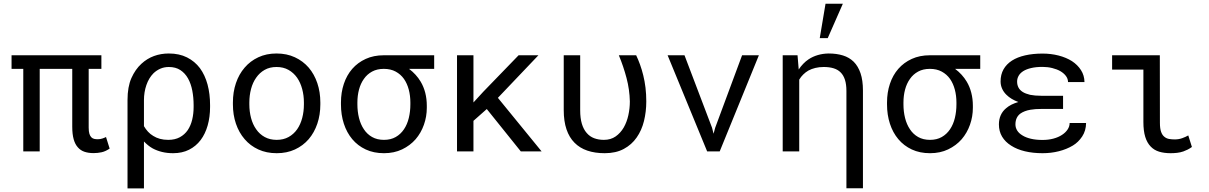

<svg xmlns="http://www.w3.org/2000/svg" viewBox="-20 -832 6641 1055"><path d="M537.1 -453.6V-528.3H43.5V-453.6H107.9V0H198.2V-453.6H377V-135.7Q377 -94.7 384.8 -66.9Q392.6 -39.1 407.7 -22.5Q422.4 -5.4 444.3 2Q466.3 9.3 494.1 9.3Q517.1 9.3 538.3 4.6Q559.6 0 582.5 -15.6L562.5 -79.1Q554.2 -74.7 542.2 -70.8Q530.3 -66.9 517.6 -66.9Q506.8 -66.9 497.8 -68.8Q488.8 -70.8 481.9 -77.6Q475.1 -84.5 471.2 -96.9Q467.3 -109.4 467.3 -130.9V-453.6Z M1134.3 -244.1V-254.4Q1134.3 -315.9 1120.4 -367.7Q1106.4 -419.4 1078.6 -457.5Q1050.3 -495.1 1007.6 -516.6Q964.8 -538.1 907.7 -538.1Q864.3 -538.1 826.2 -524.2Q788.1 -510.3 756.8 -481.4Q723.6 -451.2 702.1 -403.1Q680.7 -355 680.7 -282.2V203.1H771V-54.7Q781.7 -43.5 793.7 -33.7Q805.7 -23.9 818.8 -16.6Q842.3 -3.9 870.4 2.9Q898.4 9.8 931.2 9.8Q981 9.8 1018.8 -9.3Q1056.6 -28.3 1082.5 -62.5Q1107.9 -96.2 1121.1 -142.8Q1134.3 -189.5 1134.3 -244.1ZM1043.9 -254.4V-244.1Q1043.9 -207.5 1036.1 -174.8Q1028.3 -142.1 1011.7 -117.2Q994.6 -92.3 968 -77.9Q941.4 -63.5 904.3 -63.5Q879.4 -63.5 858.9 -69.1Q838.4 -74.7 822.3 -85Q805.7 -94.7 793 -108.6Q780.3 -122.6 771 -138.7V-281.7Q771 -325.7 784.4 -364.7Q797.9 -403.8 823.2 -429.2Q839.8 -445.3 861.1 -454.6Q882.3 -463.9 907.7 -463.9Q945.3 -463.9 971.2 -446.8Q997.1 -429.7 1013.2 -400.9Q1029.3 -372.1 1036.6 -334Q1043.9 -295.9 1043.9 -254.4Z M1259.8 -269V-258.3Q1259.8 -201.2 1276.4 -152.3Q1293 -103.5 1324.2 -67.4Q1355 -31.2 1399.7 -10.7Q1444.3 9.8 1500.5 9.8Q1556.2 9.8 1600.6 -10.7Q1645 -31.2 1676.3 -67.4Q1707 -103.5 1723.6 -152.3Q1740.2 -201.2 1740.2 -258.3V-269Q1740.2 -326.2 1723.6 -375.2Q1707 -424.3 1676.3 -460.4Q1645 -496.6 1600.3 -517.3Q1555.7 -538.1 1499.5 -538.1Q1443.8 -538.1 1399.4 -517.3Q1355 -496.6 1324.2 -460.4Q1293 -424.3 1276.4 -375.2Q1259.8 -326.2 1259.8 -269ZM1350.1 -258.3V-269Q1350.1 -307.6 1359.4 -343Q1368.7 -378.4 1387.7 -405.3Q1406.2 -432.1 1434.1 -448Q1461.9 -463.9 1499.5 -463.9Q1537.1 -463.9 1565.2 -448Q1593.3 -432.1 1612.3 -405.3Q1630.9 -378.4 1640.4 -343Q1649.9 -307.6 1649.9 -269V-258.3Q1649.9 -219.2 1640.6 -183.8Q1631.3 -148.4 1612.8 -121.6Q1593.8 -94.7 1565.7 -79.1Q1537.6 -63.5 1500.5 -63.5Q1462.9 -63.5 1434.6 -79.1Q1406.2 -94.7 1387.7 -121.6Q1368.7 -148.4 1359.4 -183.8Q1350.1 -219.2 1350.1 -258.3Z M2365.7 -453.6V-528.3H2088.9Q2033.2 -528.3 1989.5 -508.3Q1945.8 -488.3 1915.5 -453.6Q1885.3 -418.9 1869.4 -371.3Q1853.5 -323.7 1853.5 -269V-258.3Q1853.5 -201.2 1869.4 -152.3Q1885.3 -103.5 1915.5 -67.4Q1945.8 -31.2 1989.7 -10.7Q2033.7 9.8 2089.8 9.8Q2145.5 9.8 2189.5 -11.2Q2233.4 -32.2 2263.7 -66.9Q2293.5 -101.6 2309.3 -146.5Q2325.2 -191.4 2325.2 -239.7V-251Q2325.2 -288.6 2316.7 -322Q2308.1 -355.5 2291.5 -383.3Q2279.3 -403.8 2263.2 -421.4Q2247.1 -439 2227.5 -453.6ZM1943.8 -258.3V-269Q1943.8 -306.2 1952.6 -339.6Q1961.4 -373 1979.5 -398.4Q1997.1 -423.8 2024.4 -438.7Q2051.8 -453.6 2088.9 -453.6Q2126.5 -453.6 2154.1 -438.7Q2181.6 -423.8 2199.7 -398.4Q2217.3 -373 2226.1 -339.6Q2234.9 -306.2 2234.9 -269V-258.3Q2234.9 -219.2 2226.3 -183.8Q2217.8 -148.4 2199.7 -121.6Q2181.6 -94.7 2154.3 -79.1Q2127 -63.5 2089.8 -63.5Q2052.2 -63.5 2024.7 -79.1Q1997.1 -94.7 1979.5 -121.6Q1961.4 -148.4 1952.6 -183.8Q1943.8 -219.2 1943.8 -258.3Z M2654.8 -232.9 2841.8 0H2956.1L2715.8 -294.4L2938.5 -528.3H2829.6L2635.3 -327.6L2581.5 -269V-528.3H2491.2V0H2581.5V-168Z M3168 -528.3H3077.6V-227.1Q3077.6 -166 3092.8 -121.3Q3107.9 -76.7 3136.7 -47.9Q3165.5 -18.6 3207.3 -4.4Q3249 9.8 3302.7 9.8Q3364.3 9.8 3407.7 -13.7Q3451.2 -37.1 3478.5 -76.7Q3505.9 -115.7 3518.6 -167.2Q3531.2 -218.8 3531.2 -274.4Q3531.2 -314.5 3526.9 -350.3Q3522.5 -386.2 3514.6 -418Q3506.8 -449.7 3496.8 -477.3Q3486.8 -504.9 3475.6 -528.3H3380.4Q3405.8 -467.3 3422.6 -403.6Q3439.5 -339.8 3440.9 -274.4Q3440.9 -236.3 3432.6 -198.7Q3424.3 -161.1 3407.2 -131.3Q3389.6 -101.1 3362.8 -82.3Q3335.9 -63.5 3298.3 -63.5Q3269 -63.5 3244.9 -72.5Q3220.7 -81.5 3203.6 -101.6Q3186.5 -121.1 3177.2 -151.9Q3168 -182.6 3168 -226.1Z M3865.7 0H3934.6L4149.9 -528.3H4057.6L3909.7 -129.9L3900.9 -97.2L3892.6 -129.9L3741.2 -528.3H3648.4Z M4280.8 0H4371.6V-394.5Q4380.9 -410.2 4393.6 -422.6Q4406.2 -435.1 4421.9 -444.3Q4439 -453.6 4460 -458.7Q4481 -463.9 4506.3 -463.9Q4537.1 -463.9 4560.3 -456.8Q4583.5 -449.7 4598.6 -434.6Q4614.7 -418.9 4622.8 -393.6Q4630.9 -368.2 4630.9 -332.5V202.6H4721.7V-334.5Q4721.7 -390.6 4708.5 -429.4Q4695.3 -468.3 4670.9 -492.7Q4646.5 -516.6 4611.8 -527.3Q4577.1 -538.1 4533.2 -538.1Q4501.5 -537.6 4473.9 -529.5Q4446.3 -521.5 4423.3 -506.3Q4407.2 -495.6 4393.6 -481.4Q4379.9 -467.3 4368.7 -450.2L4368.2 -457L4362.3 -528.3H4280.8ZM4516.1 -811.5 4484.4 -622.6H4528.3L4611.3 -811.5Z M5366.2 -453.6V-528.3H5089.4Q5033.7 -528.3 4990 -508.3Q4946.3 -488.3 4916 -453.6Q4885.7 -418.9 4869.9 -371.3Q4854 -323.7 4854 -269V-258.3Q4854 -201.2 4869.9 -152.3Q4885.7 -103.5 4916 -67.4Q4946.3 -31.2 4990.2 -10.7Q5034.2 9.8 5090.3 9.8Q5146 9.8 5189.9 -11.2Q5233.9 -32.2 5264.2 -66.9Q5293.9 -101.6 5309.8 -146.5Q5325.7 -191.4 5325.7 -239.7V-251Q5325.7 -288.6 5317.1 -322Q5308.6 -355.5 5292 -383.3Q5279.8 -403.8 5263.7 -421.4Q5247.6 -439 5228 -453.6ZM4944.3 -258.3V-269Q4944.3 -306.2 4953.1 -339.6Q4961.9 -373 4980 -398.4Q4997.6 -423.8 5024.9 -438.7Q5052.2 -453.6 5089.4 -453.6Q5127 -453.6 5154.5 -438.7Q5182.1 -423.8 5200.2 -398.4Q5217.8 -373 5226.6 -339.6Q5235.4 -306.2 5235.4 -269V-258.3Q5235.4 -219.2 5226.8 -183.8Q5218.3 -148.4 5200.2 -121.6Q5182.1 -94.7 5154.8 -79.1Q5127.4 -63.5 5090.3 -63.5Q5052.7 -63.5 5025.1 -79.1Q4997.6 -94.7 4980 -121.6Q4961.9 -148.4 4953.1 -183.8Q4944.3 -219.2 4944.3 -258.3Z M5468.8 -148.4Q5468.8 -110.4 5486.3 -81.1Q5503.9 -51.8 5536.1 -31.7Q5567.9 -11.2 5611.8 -0.7Q5655.8 9.8 5708.5 9.8Q5755.9 9.8 5798.3 -1Q5840.8 -11.7 5875 -32.2Q5905.3 -50.3 5926.3 -82Q5947.3 -113.8 5947.8 -156.2H5857.4Q5857.4 -137.2 5846.2 -120.4Q5835 -103.5 5815.4 -90.8Q5795.4 -77.6 5768.1 -70.3Q5740.7 -63 5708.5 -63Q5672.4 -63 5644.5 -69.6Q5616.7 -76.2 5598.1 -87.9Q5579.1 -99.1 5569.3 -114.7Q5559.6 -130.4 5559.6 -148.4Q5559.6 -168 5566.4 -182.9Q5573.2 -197.8 5586.9 -208Q5597.2 -215.3 5611.1 -220.7Q5625 -226.1 5642.1 -229Q5655.3 -231.4 5670.4 -232.4Q5685.5 -233.4 5702.6 -233.4H5821.3V-305.7H5702.6Q5684.1 -305.7 5668.5 -307.1Q5652.8 -308.6 5640.1 -311Q5627.9 -314 5617.7 -317.9Q5607.4 -321.8 5599.6 -326.7Q5583.5 -336.9 5576.2 -351.3Q5568.8 -365.7 5568.8 -383.8Q5568.8 -400.4 5576.9 -415Q5585 -429.7 5602.1 -440.9Q5619.1 -451.7 5645.5 -458Q5671.9 -464.4 5708.5 -464.4Q5736.8 -464.4 5762.2 -458Q5787.6 -451.7 5806.6 -440.9Q5825.7 -429.7 5837.2 -414.3Q5848.6 -398.9 5848.6 -380.9H5939Q5938.5 -417.5 5919.9 -446.5Q5901.4 -475.6 5870.1 -496.1Q5838.4 -516.1 5796.6 -526.9Q5754.9 -537.6 5708.5 -537.6Q5655.8 -537.6 5613 -527.8Q5570.3 -518.1 5540.5 -499Q5510.3 -479.5 5494.1 -450.9Q5478 -422.4 5478 -384.3Q5478 -363.8 5486.3 -345Q5494.6 -326.2 5510.3 -311Q5522.5 -298.8 5539.1 -288.8Q5555.7 -278.8 5575.7 -271.5Q5555.2 -265.6 5538.1 -257.1Q5521 -248.5 5508.3 -237.3Q5488.8 -221.2 5478.8 -198.7Q5468.8 -176.3 5468.8 -148.4Z M6090.8 -528.3V-449.7H6262.7V-162.1Q6262.7 -112.8 6272.9 -79.8Q6283.2 -46.9 6302.7 -26.9Q6321.8 -6.8 6349.4 1.5Q6377 9.8 6412.1 9.8Q6430.2 9.8 6447.8 7.8Q6465.3 5.9 6482.4 0Q6493.7 -3.9 6505.4 -9.8Q6517.1 -15.6 6529.3 -24.4L6509.3 -87.9Q6495.1 -79.6 6476.1 -72.8Q6457 -65.9 6435.1 -65.9Q6418.9 -65.9 6404.3 -68.4Q6389.6 -70.8 6378.4 -80.1Q6366.7 -88.9 6360.1 -107.2Q6353.5 -125.5 6353.5 -157.2L6353 -528.3Z"/></svg>

Font: RobotoMono Nerd Font
Style: Regular
Weight: 400
Monospace: yes
Designer: Google
Version: Version 3.000;Nerd Fonts 3.2.1